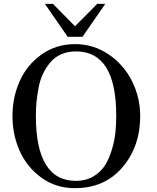

<svg xmlns="http://www.w3.org/2000/svg" viewBox="-20 -967 818 1001"><path d="M371 -737Q468 -737 547 -683Q626 -629 668.5 -543.5Q711 -458 711 -362Q711 -204 618.5 -95Q526 14 370 14Q271 14 195.5 -41Q120 -96 82.5 -180.5Q45 -265 45 -362Q45 -459 82.5 -543.5Q120 -628 196 -682.5Q272 -737 371 -737ZM167 -364Q167 -24 376 -24Q427 -24 465.5 -46.5Q504 -69 526 -103Q548 -137 562.5 -184.5Q577 -232 581.5 -275Q586 -318 586 -364Q586 -699 376 -699Q333 -699 299 -684Q265 -669 242.5 -642Q220 -615 204.5 -583Q189 -551 181.5 -511.5Q174 -472 170.5 -437Q167 -402 167 -364ZM214 -947H256L371 -830L487 -947H529L410 -775H333Z"/></svg>

Font: Academico
Style: Regular
Weight: 400
Foundry: Steinberg Media Technologies GmbH
Version: Version 0.902